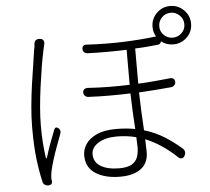

<svg xmlns="http://www.w3.org/2000/svg" viewBox="-59 -916 1118 1022"><g transform="rotate(-5 500.0 -404.5)"><path d="M182 -738Q194 -737 199.5 -728.5Q205 -720 202 -709Q201 -703 199.5 -698Q198 -693 196 -682Q187 -642 178.5 -590.5Q170 -539 162.5 -483.5Q155 -428 150.5 -375Q146 -322 146 -277Q146 -228 148.5 -190.5Q151 -153 157 -108Q158 -102 160 -101.5Q162 -101 164 -107Q175 -143 189 -181.5Q203 -220 216 -252Q224 -267 238 -256Q244 -252 246.5 -243.5Q249 -235 246 -227Q235 -197 221.5 -161Q208 -125 197.5 -91Q187 -57 182 -34Q177 -11 177 9L179 22Q181 40 163 42L158 43Q148 43 139.5 37.5Q131 32 129 22Q116 -32 107.5 -101Q99 -170 99 -271Q99 -325 104.5 -384Q110 -443 118 -500Q126 -557 134 -605.5Q142 -654 146 -686Q148 -691 149 -701.5Q150 -712 150 -713Q152 -740 180 -738ZM820 -749Q820 -721 839.5 -702Q859 -683 887 -683Q914 -683 934 -702Q954 -721 954 -749Q954 -777 934 -796.5Q914 -816 887 -816Q859 -816 839.5 -796.5Q820 -777 820 -749ZM647 -172Q597 -185 544 -185Q483 -185 445 -161.5Q407 -138 407 -102Q407 -59 444 -37Q481 -15 542 -15Q587 -15 610 -29Q633 -43 641 -66.5Q649 -90 649 -118ZM784 -749Q784 -792 814 -822Q844 -852 887 -852Q929 -852 959.5 -822Q990 -792 990 -749Q990 -706 959.5 -676.5Q929 -647 887 -647Q850 -647 822 -669Q818 -652 801 -652Q773 -649 743.5 -646.5Q714 -644 682 -643V-455Q728 -457 771 -461Q814 -465 855 -469Q865 -470 872 -464Q879 -458 879 -447Q879 -437 872 -429.5Q865 -422 855 -421Q815 -417 772 -414Q729 -411 682 -408Q683 -359 685.5 -306Q688 -253 691 -205Q751 -187 798.5 -157Q846 -127 887 -91Q897 -83 898.5 -71.5Q900 -60 893 -50Q888 -40 878 -39Q868 -38 860 -46Q821 -83 779.5 -111Q738 -139 693 -157L695 -88Q695 -30 655 0Q615 30 544 30Q463 30 412.5 -2.5Q362 -35 362 -100Q362 -130 380 -158.5Q398 -187 438.5 -206Q479 -225 544 -225Q597 -225 645 -216Q642 -261 639.5 -311.5Q637 -362 636 -407Q582 -405 525.5 -405Q469 -405 410 -408Q400 -409 393 -416Q386 -423 386 -434Q386 -444 393 -450Q400 -456 410 -456Q470 -452 526.5 -451.5Q583 -451 636 -453V-640Q586 -638 533 -638Q480 -638 425 -640Q415 -641 408.5 -648Q402 -655 402 -665Q402 -675 408.5 -681Q415 -687 425 -686Q529 -680 622.5 -683.5Q716 -687 798 -697Q784 -720 784 -749Z"/></g></svg>

Font: Chiron GoRound TC L
Style: Regular
Weight: 300
Designer: Ryoko NISHIZUKA 西塚涼子 (kana, bopomofo & ideographs); Paul D. Hunt (Latin, Greek & Cyrillic); Sandoll Communications 산돌커뮤니
Foundry: Adobe
Version: Version 1.000;hotconv 1.1.1;makeotfexe 2.6.0